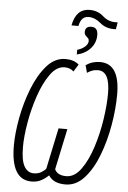

<svg xmlns="http://www.w3.org/2000/svg" viewBox="-66 -1072 752 1129"><g transform="rotate(5 310.5 -507.5)"><path d="M359 -925Q370 -983 414 -983Q452 -983 485.5 -954Q519 -925 568 -925H580L587 -966H572Q531 -966 498 -995.5Q465 -1025 417 -1025Q337 -1025 318 -925ZM474 -881Q474 -927 436 -927Q399 -927 399 -893Q399 -879 409 -870Q415 -864 421 -858.5Q427 -853 427 -843Q427 -824 408.5 -808Q390 -792 364 -785V-757Q415 -769 444.5 -802.5Q474 -836 474 -881ZM264 -35Q292 10 363 10Q426 10 474.5 -43.5Q523 -97 555.5 -182Q588 -267 604.5 -363Q621 -459 621 -544Q621 -725 505 -725Q458 -725 421 -699L433 -655Q444 -663 460 -669.5Q476 -676 497 -676Q567 -676 567 -545Q567 -477 554 -391Q541 -305 515 -224.5Q489 -144 451 -91.5Q413 -39 364 -39Q312 -39 296 -74L347 -315H295L244 -73Q235 -61 216.5 -50Q198 -39 172 -39Q137 -39 116.5 -73.5Q96 -108 96 -189Q96 -249 110 -331.5Q124 -414 151 -493Q178 -572 215.5 -624Q253 -676 300 -676Q332 -676 353 -656L380 -699Q350 -725 301 -725Q238 -725 190 -670Q142 -615 109 -531Q76 -447 59 -356Q42 -265 42 -192Q42 10 163 10Q195 10 218.5 -2Q242 -14 264 -35Z"/></g></svg>

Font: Noto Sans Display Condensed Light
Style: Italic
Weight: 300
Width: 3
Designer: Monotype Design team
Foundry: Monotype Imaging Inc.
Version: 1.000